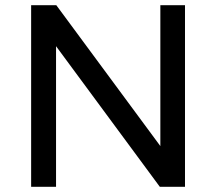

<svg xmlns="http://www.w3.org/2000/svg" viewBox="-20 -720 834 740"><path d="M598 -700H693V0H596L196 -542V0H100V-700H197L598 -157Z"/></svg>

Font: Montserrat arm2
Style: Regular
Weight: 400
Designer: Julieta Ulanovsky
Foundry: Julieta Ulanovsky
Version: Version 6.000